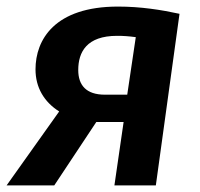

<svg xmlns="http://www.w3.org/2000/svg" viewBox="-41 -564 607 584"><path d="M318 -544C125 -544 67 -443 67 -353C67 -298 93 -254 139 -225L-21 0H124L252 -193H335L307 0H433L505 -522C450 -534 387 -544 318 -544ZM315 -455C334 -455 349 -454 372 -451L346 -276H278C221 -276 197 -305 197 -351C197 -406 223 -455 315 -455Z"/></svg>

Font: Fira Sans Medium
Style: Italic
Weight: 500
Italic angle: -8°
Designer: bBox Type GmbH & Carrois Corporate GbR & Edenspiekermann AG
Foundry: bBox Type GmbH & Carrois Corporate GbR & Edenspiekermann AG
Version: Version 4.301;PS 004.301;hotconv 1.0.88;makeotf.lib2.5.64775